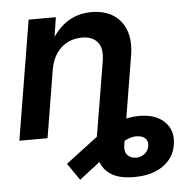

<svg xmlns="http://www.w3.org/2000/svg" viewBox="-53 -591 852 848"><g transform="rotate(-5 373.5 -167.0)"><path d="M508.3 204.1Q443.8 204.1 407.7 181.6Q371.6 159.2 359.6 120.6Q347.7 82 355.5 34.2L379.4 -109.9H504.4L476.6 59.1Q471.7 88.9 486.1 104.2Q500.5 119.6 524.4 119.6Q545.9 119.6 562 106.7Q578.1 93.8 581.5 73.2Q585 54.7 575 41.7Q564.9 28.8 542 26.4Q526.4 24.4 510.3 28.6Q494.1 32.7 475.1 43Q456.1 53.2 431.2 70.3L269 195.3L217.3 120.1L367.2 6.3Q407.2 -24.9 456.1 -43.9Q504.9 -63 551.8 -63Q627 -63 666 -23.9Q705.1 15.1 694.8 76.7Q685.5 135.3 636.2 169.7Q586.9 204.1 508.3 204.1ZM190.9 -299.8 141.6 0H16.6L104 -529.3H224.6L204.1 -396L185.5 -399.9Q220.7 -469.2 269.5 -503.7Q318.4 -538.1 382.8 -538.1Q439.9 -538.1 479 -513.2Q518.1 -488.3 534.9 -441.7Q551.8 -395 540.5 -329.1L486.3 0H361.3L414.1 -317.9Q423.3 -374 400.6 -401.9Q377.9 -429.7 331.1 -429.7Q296.4 -429.7 267.1 -414.8Q237.8 -399.9 218 -371.1Q198.2 -342.3 190.9 -299.8Z"/></g></svg>

Font: Inter 24pt SemiBold
Style: Italic
Weight: 600
Italic angle: -9.3988°
Designer: Rasmus Andersson
Foundry: rsms
Version: Version 4.001;git-66647c0bb